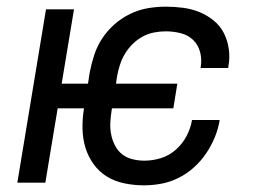

<svg xmlns="http://www.w3.org/2000/svg" viewBox="-20 -548 790 576"><path d="M412 8Q382 8 353 2Q324 -4 300.5 -18.5Q277 -33 260.5 -56Q244 -79 236 -106Q228 -133 227.5 -163Q227 -193 232 -223H153L116 0H32L118 -520H202L165 -297H244L249 -330Q254 -356 262.5 -382.5Q271 -409 286.5 -432.5Q302 -456 323.5 -475Q345 -494 371 -506.5Q397 -519 424 -523.5Q451 -528 477 -528Q504 -528 530 -524.5Q556 -521 579 -511.5Q602 -502 621.5 -486Q641 -470 652 -448Q663 -426 666.5 -400Q670 -374 665 -348V-344H582V-346Q586 -369 580.5 -391Q575 -413 559.5 -428Q544 -443 522 -448.5Q500 -454 477 -454Q460 -454 442 -450.5Q424 -447 407.5 -438Q391 -429 377.5 -415.5Q364 -402 354.5 -386Q345 -370 339.5 -352.5Q334 -335 331 -318L328 -297H512L500 -223H316L315 -218Q312 -199 311 -180.5Q310 -162 313.5 -144.5Q317 -127 325 -111.5Q333 -96 346 -85.5Q359 -75 377 -70.5Q395 -66 413 -66Q438 -66 462.5 -73.5Q487 -81 507 -98.5Q527 -116 539.5 -139.5Q552 -163 556 -188H639Q635 -162 624.5 -136.5Q614 -111 598.5 -88Q583 -65 562 -46Q541 -27 516 -14.5Q491 -2 464.5 3Q438 8 412 8Z"/></svg>

Font: Iosevka Custom Oblique
Style: Regular
Weight: 400
Italic angle: -9°
Designer: Belleve Invis
Foundry: Belleve Invis
Version: Version 27.0.1